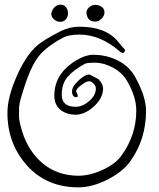

<svg xmlns="http://www.w3.org/2000/svg" viewBox="-20 -795 685 827"><path d="M390 -702Q358 -702 353 -735Q350 -750 362 -762Q374 -774 390 -774Q406 -774 418 -765.5Q430 -757 430 -742Q430 -727 417.5 -714.5Q405 -702 390 -702ZM264 -764Q273 -753 273 -738Q273 -723 264 -712Q255 -701 239.5 -701Q224 -701 211.5 -712.5Q199 -724 201.5 -738.5Q204 -753 215 -764Q226 -775 240.5 -775Q255 -775 264 -764ZM246 -387Q246 -335 306 -335Q336 -335 364.5 -360Q393 -385 393 -414Q393 -424 383.5 -434.5Q374 -445 363 -445Q352 -445 330 -428.5Q308 -412 308 -402Q308 -399 310 -396Q321 -377 308.5 -376.5Q296 -376 292 -388.5Q288 -401 293 -415.5Q298 -430 322.5 -452Q347 -474 364 -474Q365 -474 366 -474L404 -454Q424 -434 424 -414Q424 -373 385 -337Q346 -301 306 -301Q266 -301 240 -322.5Q214 -344 214 -383Q214 -480 312 -537Q349 -559 381 -559Q439 -559 487.5 -534.5Q536 -510 562 -464Q609 -379 609 -318Q609 -196 543 -103Q511 -56 444 -22Q377 12 318 12Q181 12 96.5 -82Q12 -176 12 -309Q12 -375 51 -464.5Q90 -554 137 -596Q165 -622 242 -661Q280 -680 323 -680Q437 -680 490 -614Q507 -592 513.5 -586.5Q520 -581 518 -575Q516 -569 511 -567.5Q506 -566 501 -570H500Q414 -646 323 -646Q278 -646 254 -634Q170 -590 136.5 -538.5Q103 -487 72 -379Q62 -346 62 -326Q62 -306 62 -290Q62 -274 76 -227Q103 -142 165 -90.5Q227 -39 317 -38Q367 -38 423.5 -64Q480 -90 506 -129Q567 -215 567 -319Q567 -378 528 -445Q506 -483 466 -504Q426 -525 390 -525Q354 -525 345 -520Q295 -492 270.5 -463Q246 -434 246 -387Z"/></svg>

Font: Ruge Boogie
Style: Regular
Weight: 400
Version: Version 1.003